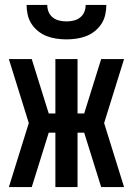

<svg xmlns="http://www.w3.org/2000/svg" viewBox="-20 -760 540 780"><path d="M109 0H16L97 -260L16 -520H109L178 -299H205V-520H295V-299H322L391 -520H484L403 -260L484 0H391L322 -221H295V0H205V-221H178ZM250 -600Q230 -600 209.5 -603Q189 -606 170.5 -613Q152 -620 135.5 -633Q119 -646 108 -663Q97 -680 92.5 -700Q88 -720 88 -740H172Q172 -725 177.5 -711.5Q183 -698 194.5 -689Q206 -680 220.5 -676.5Q235 -673 250 -673Q265 -673 279.5 -676.5Q294 -680 305.5 -689Q317 -698 322.5 -711.5Q328 -725 328 -740H412Q412 -720 407.5 -700Q403 -680 392 -663Q381 -646 364.5 -633Q348 -620 329.5 -613Q311 -606 290.5 -603Q270 -600 250 -600Z"/></svg>

Font: Iosevka Term Semibold
Style: Regular
Weight: 600
Monospace: yes
Designer: Belleve Invis
Foundry: Belleve Invis
Version: Version 31.4.0